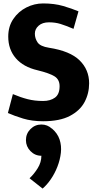

<svg xmlns="http://www.w3.org/2000/svg" viewBox="-20 -696 565 1118"><path d="M499 -211Q499 -152 472.5 -102Q446 -52 387 -21Q328 10 231 10Q166 10 115 -5.5Q64 -21 26 -38L55 -148Q100 -129 141 -118.5Q182 -108 231 -108Q273 -108 300 -127.5Q327 -147 327 -194Q327 -233 297.5 -251.5Q268 -270 198 -287Q116 -306 72 -357Q28 -408 28 -483Q28 -542 57.5 -585.5Q87 -629 133.5 -652.5Q180 -676 231 -676Q297 -676 348 -661Q399 -646 437 -630L408 -528Q363 -547 332.5 -556.5Q302 -566 265 -566Q227 -566 205 -546.5Q183 -527 183 -500Q183 -473 198.5 -449.5Q214 -426 265 -418Q388 -399 443.5 -344.5Q499 -290 499 -211ZM221 211Q184 211 157.5 184Q131 157 131 120Q131 82 157.5 55.5Q184 29 221 29Q256 29 282 53V52Q315 80 327 116.5Q339 153 334.5 193.5Q330 234 314.5 274Q299 314 276 347.5Q253 381 228 402L152 342Q178 318 199.5 283.5Q221 249 221 211Z"/></svg>

Font: Epunda Sans ExtraBold
Style: Regular
Weight: 800
Designer: Simon Atzbach
Foundry: typofactur
Version: Version 2.204; ttfautohint (v1.8.4.7-5d5b)